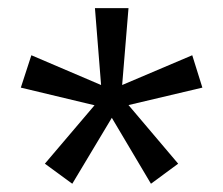

<svg xmlns="http://www.w3.org/2000/svg" viewBox="-20 -772 549 472"><path d="M418 -369.6 351.1 -320.3 254.9 -482.4 157.7 -320.3 90.3 -369.6 212.4 -513.2 31.2 -556.6 57.1 -636.2 228.5 -563 213.4 -752H295.9L280.3 -563L452.6 -636.2L477.5 -556.6L295.9 -513.7Z"/></svg>

Font: Kumbh Sans Medium
Style: Regular
Weight: 500
Version: Version 1.005